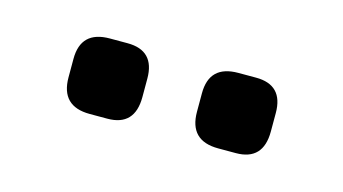

<svg xmlns="http://www.w3.org/2000/svg" viewBox="-31 -734 413 231"><g transform="rotate(15 176.0 -619.0)"><path d="M86 -572Q50 -572 50 -608V-631Q50 -666 86 -666H108Q142 -666 142 -631V-608Q142 -572 108 -572ZM246 -572Q210 -572 210 -608V-631Q210 -666 246 -666H268Q302 -666 302 -631V-608Q302 -572 268 -572Z"/></g></svg>

Font: Jura SemiBold
Style: Regular
Weight: 600
Designer: Daniel Johnson, Alexei Vanyashin
Foundry: Daniel Johnson
Version: Version 5.103